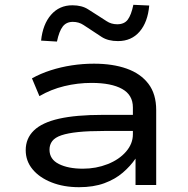

<svg xmlns="http://www.w3.org/2000/svg" viewBox="-20 -770 782 799"><path d="M309 9Q245 9 194.5 -11Q144 -31 115.5 -65.5Q87 -100 87 -145Q87 -194 121 -227Q155 -260 225.5 -276Q296 -292 408 -292H551V-225H413Q349 -225 305.5 -220.5Q262 -216 235.5 -207Q209 -198 197.5 -183Q186 -168 186 -147Q186 -107 225 -87.5Q264 -68 325 -68Q380 -68 428 -87Q476 -106 504.5 -139Q533 -172 533 -211V-323Q533 -375 488 -400Q443 -425 361 -425Q303 -425 247.5 -411.5Q192 -398 144 -370L113 -444Q149 -464 191 -477.5Q233 -491 278.5 -498Q324 -505 371 -505Q449 -505 507 -484.5Q565 -464 597.5 -421.5Q630 -379 630 -312V0H544V-109V-110Q523 -79 491 -51.5Q459 -24 414 -7.5Q369 9 309 9ZM217 -597 151 -601Q158 -669 192.5 -708.5Q227 -748 281 -748Q321 -748 347 -731Q373 -714 391 -703Q404 -695 423.5 -682Q443 -669 468 -669Q497 -669 511.5 -688Q526 -707 535 -750L601 -747Q595 -678 561 -638.5Q527 -599 471 -599Q430 -599 403.5 -616Q377 -633 361 -644Q347 -653 327.5 -666Q308 -679 283 -679Q256 -679 241 -659.5Q226 -640 217 -597Z"/></svg>

Font: Nunito Sans 7pt Expanded
Style: Regular
Weight: 400
Width: 7
Designer: Vernon Adams
Foundry: Vernon Adams
Version: Version 3.101;gftools[0.9.27]